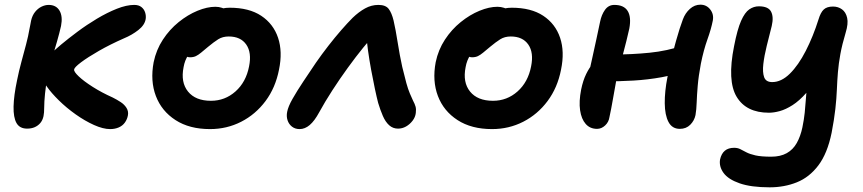

<svg xmlns="http://www.w3.org/2000/svg" viewBox="-20 -540 3690 821"><path d="M451 12Q421 12 382 -5.5Q343 -23 303.5 -51Q264 -79 231.5 -111Q199 -143 181 -169Q167 -187 161.5 -206.5Q156 -226 159 -245Q163 -261 172.5 -278Q182 -295 199 -311Q212 -325 242 -350Q272 -375 311.5 -404.5Q351 -434 394.5 -460Q438 -486 479.5 -502.5Q521 -519 554 -519Q573 -519 584.5 -510Q596 -501 600.5 -487Q605 -473 603 -459Q599 -433 571.5 -411.5Q544 -390 510 -376Q451 -350 403 -322.5Q355 -295 326.5 -273.5Q298 -252 297 -243Q295 -234 316.5 -213.5Q338 -193 376.5 -168.5Q415 -144 462 -123Q480 -114 496 -103.5Q512 -93 521 -78.5Q530 -64 527 -47Q524 -30 514 -16Q504 -2 487.5 5Q471 12 451 12ZM96 10Q64 10 50.5 -14Q37 -38 38 -84.5Q39 -131 53 -197Q61 -237 71.5 -275.5Q82 -314 91.5 -350Q101 -386 106 -416Q108 -424 109.5 -433.5Q111 -443 113 -452Q118 -474 130 -489Q142 -504 157.5 -511.5Q173 -519 188 -519Q220 -519 234.5 -494.5Q249 -470 241 -429Q234 -398 223.5 -361.5Q213 -325 202 -289Q191 -253 185 -225Q176 -175 172.5 -139.5Q169 -104 169 -80.5Q169 -57 166 -43Q162 -25 152 -13.5Q142 -2 128 4Q114 10 96 10Z M878 12Q790 12 730.5 -26.5Q671 -65 646.5 -129.5Q622 -194 637 -274Q648 -327 676.5 -370.5Q705 -414 744 -445.5Q783 -477 824.5 -494Q866 -511 901 -511Q916 -511 929.5 -506.5Q943 -502 951 -492Q959 -482 956 -465Q949 -435 932 -411.5Q915 -388 873 -373Q845 -362 822.5 -344.5Q800 -327 785 -304.5Q770 -282 765 -253Q752 -188 784 -148.5Q816 -109 882 -109Q942 -109 987 -149Q1032 -189 1045 -256Q1057 -315 1033 -349.5Q1009 -384 958 -384Q932 -384 913 -372Q894 -360 870 -340Q852 -325 840 -315Q828 -305 817.5 -300Q807 -295 792 -295Q776 -295 763.5 -310Q751 -325 757 -358Q763 -385 783.5 -411.5Q804 -438 834 -459.5Q864 -481 897.5 -494Q931 -507 962 -507Q1045 -507 1097 -472.5Q1149 -438 1169 -378.5Q1189 -319 1173 -242Q1158 -165 1115.5 -108Q1073 -51 1011.5 -19.5Q950 12 878 12Z M1261 12Q1242 12 1228.5 1.5Q1215 -9 1209.5 -26Q1204 -43 1208 -62Q1212 -84 1231 -117.5Q1250 -151 1277 -191.5Q1304 -232 1331 -272Q1356 -308 1384 -344Q1412 -380 1439 -411Q1466 -442 1488 -464Q1514 -489 1541 -504Q1568 -519 1598 -519Q1629 -519 1642 -502Q1655 -485 1663 -452Q1672 -413 1680.5 -358.5Q1689 -304 1700 -254Q1710 -212 1717.5 -185Q1725 -158 1732.5 -140.5Q1740 -123 1746 -110Q1754 -95 1757 -84Q1760 -73 1758 -57Q1756 -39 1744 -23.5Q1732 -8 1716 1Q1700 10 1682 10Q1660 10 1644 -4.5Q1628 -19 1617 -44.5Q1606 -70 1597 -100Q1591 -123 1583 -160.5Q1575 -198 1567 -241.5Q1559 -285 1553.5 -325Q1548 -365 1547 -391L1585 -392Q1563 -373 1532.5 -335.5Q1502 -298 1467.5 -250.5Q1433 -203 1401 -153.5Q1369 -104 1345 -60Q1325 -23 1304.5 -5.5Q1284 12 1261 12Z M2084 12Q1996 12 1936.5 -26.5Q1877 -65 1852.5 -129.5Q1828 -194 1843 -274Q1854 -327 1882.5 -370.5Q1911 -414 1950 -445.5Q1989 -477 2030.5 -494Q2072 -511 2107 -511Q2122 -511 2135.5 -506.5Q2149 -502 2157 -492Q2165 -482 2162 -465Q2155 -435 2138 -411.5Q2121 -388 2079 -373Q2051 -362 2028.5 -344.5Q2006 -327 1991 -304.5Q1976 -282 1971 -253Q1958 -188 1990 -148.5Q2022 -109 2088 -109Q2148 -109 2193 -149Q2238 -189 2251 -256Q2263 -315 2239 -349.5Q2215 -384 2164 -384Q2138 -384 2119 -372Q2100 -360 2076 -340Q2058 -325 2046 -315Q2034 -305 2023.5 -300Q2013 -295 1998 -295Q1982 -295 1969.5 -310Q1957 -325 1963 -358Q1969 -385 1989.5 -411.5Q2010 -438 2040 -459.5Q2070 -481 2103.5 -494Q2137 -507 2168 -507Q2251 -507 2303 -472.5Q2355 -438 2375 -378.5Q2395 -319 2379 -242Q2364 -165 2321.5 -108Q2279 -51 2217.5 -19.5Q2156 12 2084 12Z M2533 11Q2503 11 2484.5 -10Q2466 -31 2460.5 -68.5Q2455 -106 2465 -157Q2473 -196 2486.5 -223.5Q2500 -251 2515.5 -268.5Q2531 -286 2545 -294Q2557 -302 2574 -304.5Q2591 -307 2609 -307Q2682 -307 2757.5 -314.5Q2833 -322 2903 -346L2924 -243Q2871 -221 2810.5 -210Q2750 -199 2688.5 -195.5Q2627 -192 2569 -192L2495 -213Q2504 -253 2513 -294Q2522 -335 2530.5 -374Q2539 -413 2546 -447Q2552 -477 2567 -498Q2582 -519 2607 -519Q2648 -519 2664 -493Q2680 -467 2671 -418Q2666 -395 2658.5 -365Q2651 -335 2642.5 -303Q2634 -271 2626.5 -242.5Q2619 -214 2615 -195Q2607 -152 2600.5 -114Q2594 -76 2586 -39Q2583 -18 2567.5 -3.5Q2552 11 2533 11ZM2887 11Q2854 11 2838.5 -18.5Q2823 -48 2822.5 -98.5Q2822 -149 2834 -210Q2854 -306 2870.5 -364.5Q2887 -423 2900 -457Q2910 -484 2930 -502Q2950 -520 2975 -520Q3001 -520 3017 -499.5Q3033 -479 3028 -452Q3021 -416 3005 -371.5Q2989 -327 2977 -268Q2967 -215 2963.5 -173.5Q2960 -132 2959 -101.5Q2958 -71 2954 -48Q2949 -24 2931.5 -6.5Q2914 11 2887 11Z M3271 261Q3192 261 3143 244Q3094 227 3074 199.5Q3054 172 3059 142Q3070 92 3119 92Q3134 92 3145 97.5Q3156 103 3171 111Q3186 119 3210.5 124.5Q3235 130 3278 130Q3317 130 3344 115Q3371 100 3387 71.5Q3403 43 3411 5Q3418 -29 3421 -58Q3424 -87 3426 -117Q3428 -147 3432 -182.5Q3436 -218 3445 -264L3490 -231Q3459 -178 3428.5 -143.5Q3398 -109 3369 -90.5Q3340 -72 3314.5 -65Q3289 -58 3268 -58Q3171 -58 3130 -126Q3089 -194 3119 -343Q3133 -415 3149 -451Q3165 -487 3184 -500Q3203 -513 3225 -513Q3265 -513 3277 -490.5Q3289 -468 3280 -429Q3269 -386 3258.5 -343.5Q3248 -301 3244 -266Q3240 -231 3247.5 -210Q3255 -189 3282 -189Q3321 -189 3357.5 -225Q3394 -261 3425.5 -322.5Q3457 -384 3480 -457Q3489 -487 3502.5 -499.5Q3516 -512 3542 -512Q3564 -512 3580.5 -500Q3597 -488 3602.5 -463.5Q3608 -439 3596 -400Q3581 -350 3573.5 -309Q3566 -268 3563 -231.5Q3560 -195 3558.5 -157Q3557 -119 3552 -74Q3547 -29 3536 28Q3518 116 3479.5 167Q3441 218 3387.5 239.5Q3334 261 3271 261Z"/></svg>

Font: Shantell Sans SemiBold
Style: Italic
Weight: 600
Italic angle: -11°
Designer: Stephen Nixon, Anya Danilova, Shantell Martin
Foundry: Arrow Type
Version: Version 1.011;[c5ecc13dd]